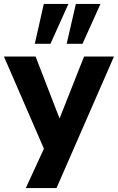

<svg xmlns="http://www.w3.org/2000/svg" viewBox="-23 -782 603 982"><path d="M109 180 217 -55V14L-3 -493H159L294 -144H269L407 -493H560L266 180ZM318 -558 365 -762H491L399 -558ZM155 -558 201 -762H327L235 -558Z"/></svg>

Font: Nunito Sans 11pt ExtraBold
Style: Regular
Weight: 800
Version: Version 3.101;gftools[0.9.27]